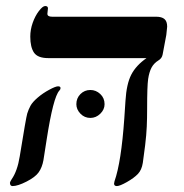

<svg xmlns="http://www.w3.org/2000/svg" viewBox="-20 -609 615 641"><path d="M141.1 -415Q106 -415 93.5 -433.3Q81.1 -451.7 81.1 -486.8Q81.1 -509.8 89.1 -532.7Q97.2 -555.7 109.9 -572.3Q122.6 -588.9 130.9 -588.9Q140.1 -588.9 140.1 -581.1L138.2 -563Q138.2 -553.2 153.8 -553.2H501Q520 -553.2 529.1 -545.4Q538.1 -537.6 538.1 -520L535.2 -492.2L522.9 -426.8Q520.5 -414.1 508.8 -407.2Q493.7 -397.9 485.8 -383.1Q478 -368.2 474.6 -345.2Q471.2 -322.3 471.2 -246.1Q471.2 -214.4 470 -186.8Q468.8 -159.2 464.6 -124.3Q460.4 -89.4 456.8 -65.4Q453.1 -41.5 440.2 -28.1Q427.2 -14.6 403.6 -1.2Q379.9 12.2 370.1 12.2Q360.8 12.2 360.8 3.9L362.3 -3.9Q384.8 -67.9 395 -213.9L398.9 -272.5Q402.3 -328.6 418.2 -359.6Q434.1 -390.6 469.2 -415ZM182.1 -314.9Q182.1 -310.5 178.2 -306.6Q157.7 -284.7 135.7 -142.6L125 -74.2Q120.6 -49.8 109.1 -33.7Q97.7 -17.6 68.4 -2.7Q39.1 12.2 22 12.2Q13.2 12.2 13.2 1Q14.2 -3.4 19 -10.7Q38.1 -38.1 45.9 -86.9Q66.9 -216.8 71 -230.2Q75.2 -243.7 81.8 -255.9Q88.4 -268.1 105.7 -283Q123 -297.9 144.3 -309.3Q165.5 -320.8 173.8 -320.8Q182.1 -320.8 182.1 -314.9ZM234.9 -261.2Q234.9 -281.2 248.5 -294.9Q262.2 -308.6 281.7 -308.6Q300.3 -308.6 314.7 -295.2Q329.1 -281.7 329.1 -261.2Q329.1 -243.2 314.7 -229.2Q300.3 -215.3 281.7 -215.3Q262.2 -215.3 248.5 -229.5Q234.9 -243.7 234.9 -261.2Z"/></svg>

Font: Liberation Serif
Style: Bold Italic
Weight: 700
Italic angle: -16.333°
Designer: Steve Matteson
Foundry: Ascender Corporation
Version: Version 2.1.5